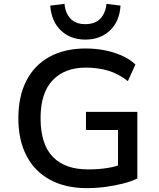

<svg xmlns="http://www.w3.org/2000/svg" viewBox="-20 -965 825 994"><path d="M430 9Q319 9 239.5 -34Q160 -77 117.5 -158Q75 -239 75 -353Q75 -466 116.5 -547Q158 -628 236.5 -671Q315 -714 423 -714Q475 -714 523 -704.5Q571 -695 612 -676.5Q653 -658 681 -631L642 -545Q594 -583 540.5 -599Q487 -615 424 -615Q314 -615 252 -549Q190 -483 190 -353Q190 -219 253 -153.5Q316 -88 436 -88Q491 -88 537.5 -95.5Q584 -103 622 -119L591 -63V-292H425V-386H691V-41Q661 -26 618 -15Q575 -4 526.5 2.5Q478 9 430 9ZM422 -760Q345 -760 295.5 -807Q246 -854 240 -936L314 -945Q318 -897 345 -868.5Q372 -840 421 -840Q473 -840 500 -869Q527 -898 531 -945L604 -936Q599 -854 549 -807Q499 -760 422 -760Z"/></svg>

Font: Nunito Sans 7pt SemiBold
Style: Regular
Weight: 600
Designer: Vernon Adams
Foundry: Vernon Adams
Version: Version 3.101;gftools[0.9.27]